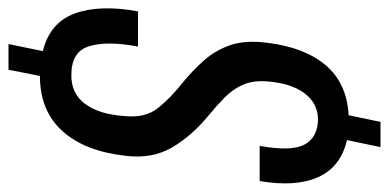

<svg xmlns="http://www.w3.org/2000/svg" viewBox="-258 -596 939 464"><g transform="rotate(90 212.0 -364.5)"><path d="M87 85 104 2Q35 -15 13 -75.5Q-9 -136 8 -228H93Q79 -154 92 -110.5Q105 -67 161 -67Q206 -66 231.5 -100Q257 -134 261 -196Q266 -246 241.5 -276.5Q217 -307 179 -337Q151 -360 126.5 -387.5Q102 -415 89.5 -451.5Q77 -488 84 -541Q95 -631 138.5 -682Q182 -733 259 -737L275 -814H336L319 -733Q384 -718 408.5 -663.5Q433 -609 418 -522H333Q347 -598 330 -630Q313 -662 270 -663Q230 -663 205.5 -630Q181 -597 177 -537Q175 -504 186 -480Q197 -456 216.5 -437Q236 -418 259 -399Q309 -358 337 -310Q365 -262 357 -198Q346 -99 297 -45Q248 9 164 9L149 85Z"/></g></svg>

Font: Mona Sans Condensed Medium
Style: Italic
Weight: 500
Width: 3
Italic angle: -11.7°
Designer: Deni Anggara
Foundry: GitHub
Version: Version 1.001; ttfautohint (v1.8.4.7-5d5b);gftools[0.9.31]